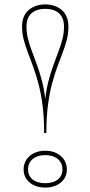

<svg xmlns="http://www.w3.org/2000/svg" viewBox="-20 -835 410 870"><path d="M185 -815Q230 -815 260 -789.5Q290 -764 290 -714Q290 -684 283 -656Q276 -628 264.5 -598Q253 -568 240 -533Q227 -498 215.5 -454.5Q204 -411 197 -356.5Q190 -302 190 -232H180Q180 -302 173 -356.5Q166 -411 154.5 -454.5Q143 -498 130 -533.5Q117 -569 105.5 -599Q94 -629 87 -657Q80 -685 80 -714Q80 -764 110 -789.5Q140 -815 185 -815ZM185 -386Q190 -431 200 -469Q210 -507 222 -540Q234 -573 245 -602Q256 -631 263 -658.5Q270 -686 270 -714Q270 -755 247 -775Q224 -795 185 -795Q146 -795 123 -775Q100 -755 100 -714Q100 -686 107 -658.5Q114 -631 125 -602Q136 -573 148 -540Q160 -507 170 -469Q180 -431 185 -386ZM185 -152Q213 -152 235 -141.5Q257 -131 270 -112Q283 -93 283 -67Q283 -42 270 -23.5Q257 -5 235 5Q213 15 185 15Q157 15 135 5Q113 -5 100 -23.5Q87 -42 87 -67Q87 -93 100 -112Q113 -131 135 -141.5Q157 -152 185 -152ZM185 -5Q209 -5 226.5 -12.5Q244 -20 253.5 -34Q263 -48 263 -67Q263 -87 253.5 -101.5Q244 -116 226.5 -124Q209 -132 185 -132Q161 -132 143.5 -124Q126 -116 116.5 -101.5Q107 -87 107 -67Q107 -48 116.5 -34Q126 -20 143.5 -12.5Q161 -5 185 -5Z"/></svg>

Font: Kalnia Glaze Thin
Style: Regular
Weight: 100
Version: Version 1.110